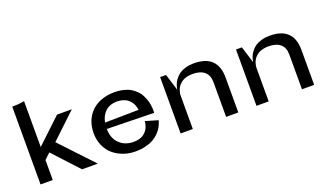

<svg xmlns="http://www.w3.org/2000/svg" viewBox="-74 -1270 3023 1778"><g transform="rotate(-20 1437.5 -381.5)"><path d="M89.8 0V-766.1Q121.1 -766.1 151.1 -768.8Q181.2 -771.5 195.3 -774.4L210 -776.9V-325.2L454.1 -555.2H600.1L352.1 -320.8L653.8 0H499L267.1 -251L210 -196.8V0Z M1320.8 -185.1Q1319.8 -180.7 1318.1 -173.6Q1316.4 -166.5 1307.6 -145.8Q1298.8 -125 1286.6 -106.2Q1274.4 -87.4 1250.5 -64.5Q1226.6 -41.5 1197 -24.9Q1167.5 -8.3 1121.6 2.9Q1075.7 14.2 1022 14.2Q960.4 14.2 905.3 -5.4Q850.1 -24.9 807.1 -61Q764.2 -97.2 739 -153.3Q713.9 -209.5 713.9 -277.8Q713.9 -340.3 734.6 -393.6Q755.4 -446.8 794.2 -485.6Q833 -524.4 891.6 -546.6Q950.2 -568.8 1022 -568.8Q1072.3 -568.8 1113.8 -558.3Q1155.3 -547.9 1183.6 -530.3Q1211.9 -512.7 1234.1 -489.7Q1256.3 -466.8 1268.8 -441.4Q1281.2 -416 1290 -390.6Q1298.8 -365.2 1301.8 -342.3Q1304.7 -319.3 1305.9 -301.8Q1307.1 -284.2 1306.2 -273.4L1305.7 -263.2L841.8 -272.9Q843.3 -180.2 897.2 -127.7Q951.2 -75.2 1036.6 -75.2Q1069.3 -75.2 1095.7 -83.3Q1122.1 -91.3 1138.4 -104.2Q1154.8 -117.2 1166.7 -132.6Q1178.7 -147.9 1184.3 -163.6Q1189.9 -179.2 1193.1 -192.1Q1196.3 -205.1 1196.8 -212.9V-221.2ZM1178.7 -338.9Q1178.7 -341.8 1178 -346.9Q1177.2 -352.1 1173.6 -366.7Q1169.9 -381.3 1163.8 -394.5Q1157.7 -407.7 1145 -424.1Q1132.3 -440.4 1116 -452.1Q1099.6 -463.9 1073.2 -471.9Q1046.9 -480 1014.6 -480Q946.8 -480 903.3 -440.9Q859.9 -401.9 846.7 -334Z M1918.5 0V-341.8Q1918.5 -410.6 1877.9 -445.3Q1837.4 -480 1761.2 -480Q1730 -480 1704.3 -473.4Q1678.7 -466.8 1661.4 -456.3Q1644 -445.8 1630.6 -431.6Q1617.2 -417.5 1609.9 -403.6Q1602.5 -389.6 1597.9 -374.8Q1593.3 -359.9 1591.8 -349.4Q1590.3 -338.9 1590.3 -330.1V0H1470.2V-555.2H1528.3L1579.6 -390.1Q1580.1 -394 1580.8 -400.4Q1581.5 -406.7 1587.2 -425.3Q1592.8 -443.8 1601.3 -460.7Q1609.9 -477.5 1627.4 -498.3Q1645 -519 1667.7 -533.7Q1690.4 -548.3 1726.1 -558.6Q1761.7 -568.8 1805.2 -568.8Q2038.6 -568.8 2038.6 -344.2V0Z M2666 0V-341.8Q2666 -410.6 2625.5 -445.3Q2585 -480 2508.8 -480Q2477.5 -480 2451.9 -473.4Q2426.3 -466.8 2408.9 -456.3Q2391.6 -445.8 2378.2 -431.6Q2364.7 -417.5 2357.4 -403.6Q2350.1 -389.6 2345.5 -374.8Q2340.8 -359.9 2339.4 -349.4Q2337.9 -338.9 2337.9 -330.1V0H2217.8V-555.2H2275.9L2327.1 -390.1Q2327.6 -394 2328.4 -400.4Q2329.1 -406.7 2334.7 -425.3Q2340.3 -443.8 2348.9 -460.7Q2357.4 -477.5 2375 -498.3Q2392.6 -519 2415.3 -533.7Q2438 -548.3 2473.6 -558.6Q2509.3 -568.8 2552.7 -568.8Q2786.1 -568.8 2786.1 -344.2V0Z"/></g></svg>

Font: Sporting Grotesque
Style: Regular
Weight: 400
Designer: Lucas LE BIHAN
Foundry: Lucas LE BIHAN
Version: Version 2.001;PS 2.1;hotconv 1.0.88;makeotf.lib2.5.647800